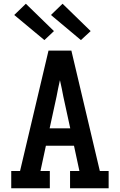

<svg xmlns="http://www.w3.org/2000/svg" viewBox="-20 -1005 640 1025"><path d="M40 0V-92H87L239 -735H361L513 -92H560V0H354V-92H404L375 -227H225L196 -92H246V0ZM245 -320H355L318 -490Q314 -512 309.5 -533.5Q305 -555 300 -577Q295 -555 290.5 -533.5Q286 -512 282 -490ZM412 -791 252 -925 314 -985 464 -839ZM217 -791 56 -925 118 -985 268 -839Z"/></svg>

Font: Iosevka Etoile Semibold
Style: Regular
Weight: 600
Designer: Belleve Invis
Foundry: Belleve Invis
Version: Version 22.1.2; ttfautohint (v1.8.4)